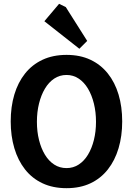

<svg xmlns="http://www.w3.org/2000/svg" viewBox="-20 -980 695 1004"><path d="M328 4Q257 4 202.5 -21.5Q148 -47 111 -94Q74 -141 55 -205Q36 -269 36 -345Q36 -422 55 -485.5Q74 -549 111 -595.5Q148 -642 202.5 -667.5Q257 -693 328 -693Q399 -693 453 -667.5Q507 -642 544 -595.5Q581 -549 600 -485.5Q619 -422 619 -345Q619 -269 600 -205Q581 -141 544 -94Q507 -47 453 -21.5Q399 4 328 4ZM328 -101Q363 -101 391.5 -119.5Q420 -138 440 -171Q460 -204 471 -248Q482 -292 482 -343Q482 -394 471 -438.5Q460 -483 440 -516.5Q420 -550 391.5 -569Q363 -588 328 -588Q292 -588 263.5 -569Q235 -550 215 -516.5Q195 -483 184 -438.5Q173 -394 173 -343Q173 -292 184 -248Q195 -204 215 -171Q235 -138 263.5 -119.5Q292 -101 328 -101ZM395 -725 212 -869 289 -960 324 -943 436 -766Z"/></svg>

Font: Kreon Light
Style: Regular
Weight: 300
Designer: Julia Petretta
Foundry: Julia Petretta and Eli Heuer
Version: Version 2.002